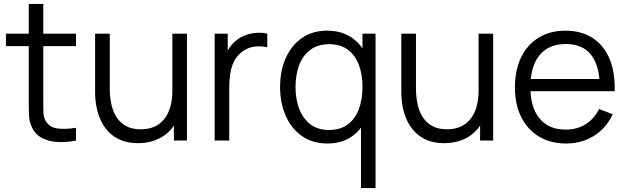

<svg xmlns="http://www.w3.org/2000/svg" viewBox="-20 -710 3166 970"><path d="M364 -64.3V0Q318.3 9.5 274.1 7.6Q229.8 5.7 195.1 -11.4Q160.3 -28.5 142.7 -64.3Q128 -94.3 126.7 -125.2Q125.3 -156.2 125.3 -195.7V-690H198.7V-198.3Q198.7 -164.5 199.4 -141.8Q200.2 -119 209.7 -101.3Q227.7 -67.8 266.8 -61.5Q306 -55.2 364 -64.3ZM364 -477H10V-540H364Z M676.8 13.3Q628.3 13.3 592.2 -1.5Q556 -16.3 530.8 -41.8Q505.5 -67.3 490 -100.2Q474.5 -133.2 467.5 -169.8Q460.5 -206.5 460.5 -243V-540H534.5V-264.3Q534.5 -219.8 543 -181.9Q551.5 -144 570.3 -115.8Q589.2 -87.7 618.9 -72.2Q648.7 -56.7 691.2 -56.7Q730 -56.7 759.8 -70Q789.7 -83.3 809.8 -108.6Q830 -133.8 840.4 -170.1Q850.8 -206.3 850.8 -252L902.8 -240.3Q902.8 -157.3 873.8 -100.8Q844.8 -44.3 793.9 -15.5Q743 13.3 676.8 13.3ZM924.5 0H858.5V-133H850.8V-540H924.5Z M1138.2 0H1064.5V-540H1130.5V-410L1117.5 -427Q1126.7 -451 1141.2 -471.3Q1155.7 -491.7 1172.5 -504.7Q1193.7 -523 1221.5 -532.8Q1249.3 -542.5 1277.8 -544.2Q1306.3 -546 1330.2 -540V-471Q1300.3 -478.3 1265.4 -474.4Q1230.5 -470.5 1200.8 -446.7Q1173.8 -425.3 1160.5 -396.2Q1147.2 -367.2 1142.7 -334.4Q1138.2 -301.7 1138.2 -269.3Z M1634.7 15Q1558.8 15 1505.3 -22.7Q1451.8 -60.3 1423.4 -125Q1395 -189.7 1395 -270.7Q1395 -351.2 1423.2 -415.6Q1451.5 -480 1504.5 -517.5Q1557.5 -555 1631.7 -555Q1707.7 -555 1759.7 -518Q1811.7 -481 1838.3 -416.7Q1865 -352.3 1865 -270.7Q1865 -190 1838.4 -125.3Q1811.8 -60.7 1760.5 -22.8Q1709.2 15 1634.7 15ZM1642 -53.3Q1699.5 -53.3 1737.1 -81.5Q1774.7 -109.7 1793 -158.8Q1811.3 -208 1811.3 -270.7Q1811.3 -334 1792.8 -382.8Q1774.3 -431.7 1737.1 -459.2Q1699.8 -486.7 1643.7 -486.7Q1585.5 -486.7 1547.6 -458.1Q1509.7 -429.5 1491.3 -380.6Q1473 -331.7 1473 -270.7Q1473 -209.2 1491.8 -159.9Q1510.7 -110.7 1548.2 -82Q1585.7 -53.3 1642 -53.3ZM1877.3 240H1803.7V-133.3H1811.3V-540H1877.3Z M2223.8 13.3Q2175.3 13.3 2139.2 -1.5Q2103 -16.3 2077.8 -41.8Q2052.5 -67.3 2037 -100.2Q2021.5 -133.2 2014.5 -169.8Q2007.5 -206.5 2007.5 -243V-540H2081.5V-264.3Q2081.5 -219.8 2090 -181.9Q2098.5 -144 2117.3 -115.8Q2136.2 -87.7 2165.9 -72.2Q2195.7 -56.7 2238.2 -56.7Q2277 -56.7 2306.8 -70Q2336.7 -83.3 2356.8 -108.6Q2377 -133.8 2387.4 -170.1Q2397.8 -206.3 2397.8 -252L2449.8 -240.3Q2449.8 -157.3 2420.8 -100.8Q2391.8 -44.3 2340.9 -15.5Q2290 13.3 2223.8 13.3ZM2471.5 0H2405.5V-133H2397.8V-540H2471.5Z M2839.8 15Q2761.2 15 2703.2 -19.9Q2645.3 -54.8 2613.4 -118.4Q2581.5 -182 2581.5 -267.7Q2581.5 -356.2 2613 -420.7Q2644.5 -485.2 2701.8 -520.1Q2759.2 -555 2837.2 -555Q2917.2 -555 2973.7 -518.3Q3030.2 -481.7 3059.2 -413.2Q3088.2 -344.7 3085.3 -249.3H3010.5V-275.3Q3008.5 -380.5 2965.2 -434.1Q2922 -487.7 2839.2 -487.7Q2752 -487.7 2705.8 -431.1Q2659.5 -374.5 2659.5 -270Q2659.5 -167.8 2705.8 -111.6Q2752 -55.3 2837.2 -55.3Q2895.2 -55.3 2938.3 -82.2Q2981.5 -109 3006.5 -159.3L3075.2 -133Q3043 -62.3 2980.8 -23.7Q2918.5 15 2839.8 15ZM3046.2 -249.3H2633.5V-311H3046.2Z"/></svg>

Font: Manrope Variable Light
Style: Regular
Weight: 200
Designer: Mikhail Sharanda
Foundry: Mikhail Sharanda
Version: Version 4.505